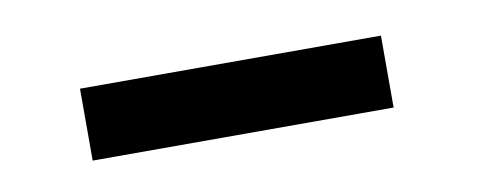

<svg xmlns="http://www.w3.org/2000/svg" viewBox="-26 -733 553 213"><g transform="rotate(-10 250.0 -626.5)"><path d="M406 -667V-586H67V-667Z"/></g></svg>

Font: Prodigy Sans Medium
Style: Regular
Weight: 500
Designer: Wei Huang
Foundry: Wei Huang
Version: Version 1.003; ttfautohint (v1.8.3)